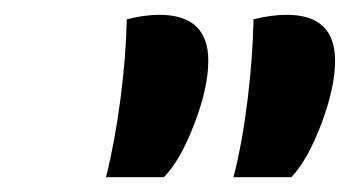

<svg xmlns="http://www.w3.org/2000/svg" viewBox="-20 -730 472 259"><path d="M151 -704Q175 -710 195 -710Q261 -710 261 -648Q261 -612 242 -562.5Q223 -513 201 -491H123Q135 -539 142.5 -596.5Q150 -654 151 -704ZM322 -704Q346 -710 367 -710Q432 -710 432 -648Q432 -612 413.5 -563Q395 -514 373 -491H295Q307 -538 314 -595.5Q321 -653 322 -704Z"/></svg>

Font: Sansita SW
Style: Italic
Weight: 400
Italic angle: -11°
Designer: Pablo Cosgaya
Foundry: Omnibus-Type
Version: Version 1.000